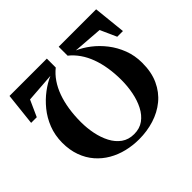

<svg xmlns="http://www.w3.org/2000/svg" viewBox="-172 -966 1180 1180"><g transform="rotate(-45 418.5 -376.0)"><path d="M795.5 -752.5 817.5 -541.5H768L720.5 -647.5L528.5 -662Q569.5 -644.5 611 -612.8Q652.5 -581 687 -536.8Q721.5 -492.5 742.5 -437.8Q763.5 -383 763.5 -320.5Q764 -239 736.2 -178.8Q708.5 -118.5 660.2 -79Q612 -39.5 549.5 -20Q487 -0.5 418 -0.5Q363 -0.5 311.5 -13Q260 -25.5 216 -51Q172 -76.5 138.8 -114.8Q105.5 -153 86.8 -204.5Q68 -256 68 -320Q68.5 -385 90 -439.8Q111.5 -494.5 147 -538Q182.5 -581.5 224.5 -613Q266.5 -644.5 307.5 -662L116.5 -648L68.5 -541.5H19.5L42.5 -752.5H367V-675Q335 -649.5 311 -614.2Q287 -579 271 -534.8Q255 -490.5 247 -438.8Q239 -387 239 -328.5Q239 -276.5 249.2 -226Q259.5 -175.5 280.8 -134.8Q302 -94 336.2 -69.2Q370.5 -44.5 418.5 -44.5Q467 -44.5 501 -69.2Q535 -94 556.5 -135.8Q578 -177.5 588.2 -229.2Q598.5 -281 598.5 -335.5Q598.5 -391.5 590.5 -442Q582.5 -492.5 566.5 -536Q550.5 -579.5 526.2 -614.5Q502 -649.5 470 -675V-752.5Z"/></g></svg>

Font: Merriweather 96pt ExtraBold
Style: Regular
Weight: 800
Version: Version 2.100